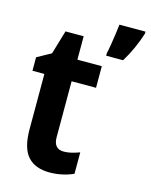

<svg xmlns="http://www.w3.org/2000/svg" viewBox="-116 -835 721 919"><g transform="rotate(15 244.5 -375.0)"><path d="M259 -104Q277 -104 296 -108.5Q315 -113 337 -121V-15Q314 -4 283 3Q252 10 219 10Q148 10 111 -31Q74 -72 74 -165V-439H15V-506L84 -544L119 -662H209V-546H330V-439H209V-162Q209 -104 259 -104ZM489 -750Q478 -714 460 -674Q442 -634 421 -600H337V-613Q341 -629 345.5 -656.5Q350 -684 354 -712.5Q358 -741 360 -760H489Z"/></g></svg>

Font: Noto Sans Gurmukhi Condensed
Style: Bold
Weight: 700
Width: 3
Designer: Jelle Bosma - Monotype Design Team
Foundry: Monotype Imaging Inc.
Version: Version 2.004; ttfautohint (v1.8.4.7-5d5b)